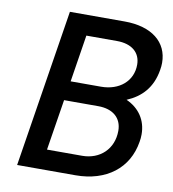

<svg xmlns="http://www.w3.org/2000/svg" viewBox="-79 -770 759 840"><g transform="rotate(10 300.0 -350.0)"><path d="M475 -364C539 -391 584 -438 597 -518C599 -529 600 -540 600 -550C600 -642 528 -700 407 -700H164L53 0H312C449 0 544 -73 563 -193C565 -204 566 -215 566 -226C566 -289 533 -338 475 -364ZM253 -610H389C455 -610 494 -577 494 -523C494 -450 436 -401 355 -401H220ZM326 -89H170L206 -315H358C423 -315 463 -281 463 -224C463 -143 405 -89 326 -89Z"/></g></svg>

Font: Arthouse Owned Medium
Style: Italic
Weight: 500
Italic angle: -10°
Designer: Jeremy Tribby
Foundry: Tribby Type
Version: Version 1.000;PS 001.000;hotconv 1.0.88;makeotf.lib2.5.64775